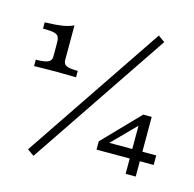

<svg xmlns="http://www.w3.org/2000/svg" viewBox="-112 -812 1013 1005"><g transform="rotate(15 395.0 -310.0)"><path d="M37.1 -375.8V-410.5Q83.9 -410.5 102.8 -419.4Q121.8 -428.2 121.8 -450V-524.2Q121.8 -546.8 115.3 -558.1Q108.9 -569.4 89.5 -573.4Q70.2 -577.4 31.5 -577.4V-611.3Q89.5 -612.9 124.2 -618.1Q158.9 -623.4 186.3 -636.3V-447.6Q186.3 -426.6 203.2 -418.5Q220.2 -410.5 264.5 -410.5V-375.8Q240.3 -376.6 221 -376.6Q201.6 -376.6 185.9 -377Q170.2 -377.4 155.6 -377.4Q140.3 -377.4 123.4 -377Q106.5 -376.6 85.5 -376.6Q64.5 -376.6 37.1 -375.8ZM155.6 79 119.4 53.2 626.6 -699.2 662.9 -673.4ZM466.1 -37.9V-83.1L654.8 -278.2L676.6 -246.8L511.3 -79L500 -89.5H775.8V-37.9ZM646 45.2V-231.5L654.8 -278.2H700.8V45.2Z"/></g></svg>

Font: Playfair 5pt SemiExpanded Light
Style: Regular
Weight: 300
Width: 6
Designer: Claus Eggers Sørensen
Foundry: Claus Eggers Sørensen
Version: Version 2.203